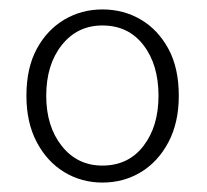

<svg xmlns="http://www.w3.org/2000/svg" viewBox="-20 -827 438 407"><path d="M197 -440Q153 -440 116.5 -462Q80 -484 58 -525.5Q36 -567 36 -624Q36 -683 58 -723.5Q80 -764 116.5 -785.5Q153 -807 197 -807Q242 -807 278.5 -785.5Q315 -764 337 -723.5Q359 -683 359 -624Q359 -567 337 -525.5Q315 -484 278.5 -462Q242 -440 197 -440ZM197 -476Q252 -476 284 -517.5Q316 -559 316 -624Q316 -690 284 -731.5Q252 -773 197 -773Q144 -773 111 -731.5Q78 -690 78 -624Q78 -559 111 -517.5Q144 -476 197 -476Z"/></svg>

Font: Noto Sans SC Thin ExtraLight
Style: Regular
Weight: 250
Version: Version 2.004-H2;hotconv 1.0.118;makeotfexe 2.5.65603